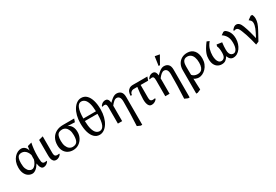

<svg xmlns="http://www.w3.org/2000/svg" viewBox="69 -1895 4772 3315"><g transform="rotate(-30 2455.0 -237.0)"><path d="M205.6 11.7Q164 11.7 126.8 -11.6Q89.6 -34.9 66.9 -82.2Q44.1 -129.4 44.1 -200.4Q44.1 -261.1 61.8 -309.6Q79.6 -358.1 109.4 -392.1Q139.3 -426.1 174.7 -443.9Q210.2 -461.7 245.6 -461.7Q287.1 -461.7 317.9 -434.8Q348.7 -407.9 360 -358.7Q362.8 -380.3 366.4 -402.3Q369.9 -424.2 373.3 -441L455.9 -464Q442.7 -405.4 436.3 -341.4Q429.9 -277.4 429.9 -220.3Q429.9 -188.6 430.7 -154.4Q431.5 -120.2 436.5 -94.6Q441 -75.4 453 -64.7Q465.1 -54 484 -54Q494.1 -54 503.2 -55Q512.3 -55.9 526 -59.9V-41.9Q506.6 -16.6 482.3 -2.5Q458 11.6 429 11.6Q403.3 11.6 387 -7.7Q370.8 -26.9 362.8 -54.7Q354.8 -82.4 352.4 -106.1Q314.5 -43.9 277.1 -16.1Q239.7 11.7 205.6 11.7ZM232 -55.3Q255.9 -55.3 278.2 -72.6Q300.4 -89.9 318.9 -120.1Q337.4 -150.4 348.4 -189.2Q348.3 -212.9 348.7 -232.1Q349.1 -251.4 350.5 -274.9Q339 -315.2 318.9 -342.7Q298.9 -370.1 273.2 -383.7Q247.6 -397.2 217.7 -397.2Q189.2 -397.2 167.5 -384.9Q145.7 -372.7 133.4 -339.3Q121.2 -305.9 121.2 -242.1Q121.2 -172.5 138.7 -131.7Q156.3 -90.8 182.2 -73.1Q208.1 -55.3 232 -55.3Z M678.9 11.6Q644.7 11.6 624.7 -11.6Q604.7 -34.8 599 -69.4Q596.3 -86.9 595.3 -105.4Q594.4 -124 594.4 -143V-435.6L679.6 -458.6V-145.4Q679.6 -131.3 680 -117Q680.4 -102.8 684 -90Q687.6 -71.9 701.3 -62.8Q714.9 -53.6 733.7 -53.6Q743.5 -53.6 753.9 -54.5Q764.3 -55.5 777.5 -58.5V-41.3Q763 -22.8 746.4 -11Q729.7 0.7 712.7 6.1Q695.8 11.6 678.9 11.6Z M1017.1 11.7Q965.2 11.7 920.1 -11.3Q875.1 -34.3 848.1 -81.3Q821.1 -128.3 821.1 -198.3Q821.1 -276.3 852.5 -333.8Q884 -391.2 942.4 -422.6Q1000.9 -454.1 1082 -454.1H1303.9L1281.9 -391.4L1135.5 -397.6Q1186.9 -380.9 1213 -334.8Q1239.1 -288.8 1238.7 -223.6Q1239.2 -162 1211.6 -108Q1183.9 -54.1 1134 -21.2Q1084.1 11.7 1017.1 11.7ZM1038.1 -40.9Q1098.8 -40.9 1126.9 -78.1Q1155.1 -115.2 1155.1 -207Q1155.1 -270.7 1137.7 -312Q1120.3 -353.3 1091.3 -373.5Q1062.2 -393.7 1025.9 -393.7Q987.4 -393.7 961.8 -379.3Q936.2 -365 923 -330.2Q909.9 -295.3 909.9 -233.3Q909.9 -170.2 927.5 -126.9Q945.1 -83.7 974.2 -62.3Q1003.4 -40.9 1038.1 -40.9Z M1547.6 11.7Q1485.6 11.7 1442.3 -30.9Q1398.9 -73.5 1376.6 -149.3Q1354.3 -225.1 1354.3 -326Q1354.3 -408.3 1372.4 -477.1Q1390.4 -545.9 1422.1 -596.2Q1453.7 -646.4 1495.1 -674.1Q1536.4 -701.7 1583.7 -701.7Q1646.7 -701.7 1689.9 -659.5Q1733.2 -617.3 1755.9 -541.2Q1778.6 -465 1778.6 -364Q1778.6 -281.7 1760.5 -212.9Q1742.5 -144.1 1710.3 -93.8Q1678.2 -43.6 1636.5 -15.9Q1594.9 11.7 1547.6 11.7ZM1580.6 -43.6Q1634.6 -43.6 1663.3 -109.7Q1691.9 -175.9 1692.4 -323H1441.5Q1444.1 -221.6 1461.8 -160.4Q1479.5 -99.3 1509.7 -71.4Q1539.9 -43.6 1580.6 -43.6ZM1440.8 -373.9H1691.6Q1689 -473 1670.8 -533Q1652.6 -592.9 1622.4 -620.2Q1592.2 -647.4 1551.7 -647.4Q1499.5 -647.4 1470.8 -582.1Q1442.2 -516.8 1440.8 -373.9Z M1913.5 0V-317Q1913.5 -362.1 1904.3 -378Q1895.2 -394 1873.4 -394Q1863.1 -394 1850.5 -392.3Q1838 -390.6 1825.3 -385V-403Q1836.7 -419 1851.3 -431.8Q1865.8 -444.6 1884.4 -452.3Q1903 -460 1925 -460Q1950.4 -460 1965.4 -446.5Q1980.4 -432.9 1987.2 -411.6Q1994 -390.3 1995.5 -367.4Q2033.3 -405.3 2060.3 -425.8Q2087.4 -446.2 2108.7 -454.1Q2129.9 -462 2149.3 -462Q2202.8 -462 2235.2 -429.9Q2267.6 -397.7 2267.6 -324.6V228H2237.5L2174.4 200.4Q2181.7 72.4 2184.5 -50.3Q2187.3 -173.1 2187.3 -276Q2187.3 -341.4 2167.1 -368.2Q2146.9 -395 2113.3 -395Q2085.1 -395 2055.6 -370Q2026.2 -345 1998.1 -307.3Q1998.5 -301.1 1998.6 -296.6Q1998.7 -292.2 1998.7 -285.8V0Z M2584 12Q2552.4 12 2533.8 -9.6Q2515.2 -31.1 2507.4 -66.9Q2499.6 -102.7 2500.4 -144.9Q2502.1 -198.2 2506.9 -262.6Q2511.8 -327 2520.6 -381.1H2451.9Q2416.5 -381.1 2393.6 -359.3Q2370.7 -337.6 2370.7 -305.5H2343.3Q2343.3 -346.8 2356.6 -379.3Q2369.8 -411.7 2398.9 -430.8Q2428.1 -450 2473.6 -450H2761L2736.4 -381.1H2587V-145Q2587 -131 2587.5 -117Q2588 -103 2591 -90Q2595 -72 2608.5 -63Q2621.9 -54 2640.9 -54Q2650.9 -54 2663.2 -55.4Q2675.6 -56.7 2688.6 -58.7V-40.7Q2675.7 -24 2658.9 -12Q2642.1 -0.1 2623.5 6Q2605 12 2584 12Z M2858.5 0V-317Q2858.5 -362.1 2849.3 -378Q2840.2 -394 2818.4 -394Q2808.1 -394 2795.5 -392.3Q2783 -390.6 2770.3 -385V-403Q2781.7 -419 2796.3 -431.8Q2810.8 -444.6 2829.4 -452.3Q2848 -460 2870 -460Q2895.4 -460 2910.4 -446.5Q2925.4 -432.9 2932.2 -411.6Q2939 -390.3 2940.5 -367.4Q2978.3 -405.3 3005.3 -425.8Q3032.4 -446.2 3053.7 -454.1Q3074.9 -462 3094.3 -462Q3147.8 -462 3180.2 -429.9Q3212.6 -397.7 3212.6 -324.6V228H3182.5L3119.4 200.4Q3126.7 72.4 3129.5 -50.3Q3132.3 -173.1 3132.3 -276Q3132.3 -341.4 3112.1 -368.2Q3091.9 -395 3058.3 -395Q3030.1 -395 3000.6 -370Q2971.2 -345 2943.1 -307.3Q2943.5 -301.1 2943.6 -296.6Q2943.7 -292.2 2943.7 -285.8V0ZM3019.8 -510.1 3045.4 -690 3139 -673 3047 -510.1Z M3344.3 228V-240.1Q3344.3 -305 3370.2 -354.6Q3396 -404.2 3443.9 -432.9Q3491.8 -461.7 3558.3 -461.7Q3643.2 -461.7 3691.4 -404.1Q3739.6 -346.4 3739.6 -245.7Q3739.6 -186.7 3720.2 -139.1Q3700.9 -91.6 3668.8 -57.9Q3636.7 -24.3 3598.7 -6.3Q3560.6 11.7 3523.9 11.7Q3510.2 11.7 3492 7.7Q3473.8 3.8 3457 -3.3Q3440.2 -10.3 3430.3 -20.6Q3431.7 31.7 3433.6 87.4Q3435.5 143.1 3438.7 200.4L3374.4 228ZM3537.9 -50Q3573.6 -50 3600 -66Q3626.3 -82 3640.8 -118Q3655.3 -154 3655.3 -212Q3655.3 -274 3639.6 -317Q3623.8 -360 3594.5 -382Q3565.3 -404 3524.4 -404Q3494.2 -404 3472.3 -390.8Q3450.4 -377.6 3438.5 -348Q3426.7 -318.4 3426.7 -268.4Q3426.7 -231.9 3427 -188.9Q3427.4 -145.9 3428.8 -98.2Q3442.2 -78.4 3470.5 -64.2Q3498.9 -50 3537.9 -50Z M3981.7 11.7Q3940.1 11.7 3904.4 -8.8Q3868.8 -29.3 3847.6 -71.8Q3826.5 -114.3 3826.5 -180.3Q3826.5 -203.3 3830 -230Q3833.6 -256.7 3845.7 -290.5Q3857.8 -324.3 3882.6 -366.6Q3907.4 -409 3949 -463.6L3998.6 -441.9Q3948.8 -383.7 3931.7 -322.2Q3914.6 -260.7 3914.6 -199.7Q3914.6 -155.7 3924.3 -119.3Q3934 -82.9 3954.1 -62Q3974.2 -41 4005.7 -41Q4037.5 -41 4060.9 -68.4Q4084.4 -95.7 4084.4 -164.9Q4084.4 -207.9 4079.5 -240.9Q4074.6 -273.9 4062.3 -297.9L4072.3 -330.9L4174.6 -315.9Q4169 -280.2 4166.8 -243.6Q4164.6 -207.1 4164.6 -173.1Q4164.6 -123.1 4177.3 -95.6Q4190 -68.1 4209.3 -58.1Q4228.6 -48 4247.7 -48Q4286.2 -48 4309.9 -91Q4333.6 -134.1 4333.6 -214.1Q4333.6 -294.1 4305.5 -343.5Q4277.4 -392.9 4228 -423.9L4283 -462H4313Q4361.6 -431 4387.1 -380Q4412.6 -328.9 4412.6 -252.9Q4412.6 -200.9 4397.1 -153.5Q4381.6 -106 4354.4 -68.5Q4327.2 -31.1 4290.6 -9.7Q4253.9 11.7 4211.7 11.7Q4178.4 11.7 4153.9 -9.4Q4129.4 -30.5 4114.6 -73Q4090.3 -33.1 4060.8 -10.7Q4031.2 11.7 3981.7 11.7Z M4663.1 11.7Q4651 -43.1 4635.1 -100.4Q4619.3 -157.8 4601.9 -211.3Q4584.5 -264.9 4566 -308.9Q4548.1 -355.3 4531 -373.7Q4514 -392 4493 -392Q4481 -392 4468.4 -389.5Q4455.9 -387 4447.9 -380V-403.3Q4473.6 -435.3 4493.8 -447.7Q4514.1 -460 4535 -460Q4567.5 -460 4592.2 -436.5Q4617 -413 4636.5 -360Q4661.2 -295 4681.4 -223.7Q4701.5 -152.3 4716.5 -85.6L4762.9 -176.5Q4778.6 -206.4 4789 -233.8Q4799.4 -261.2 4805.2 -286.6Q4811.1 -312 4811.1 -335Q4811.1 -364.9 4795.9 -383.9Q4780.6 -403 4760 -416.6L4828.9 -466.1H4858.9Q4867.9 -453.1 4874 -431.1Q4880 -409.1 4880 -381.1Q4880 -337.6 4864.5 -290.6Q4849 -243.6 4814.6 -181.3L4722.5 -12.3Z"/></g></svg>

Font: Ancizar Serif Light
Style: Regular
Weight: 300
Designer: Cesar Puertas, Viviana Monsalve, Julian Moncada, Julian Prieto, Jose Castro, Felipe Aragon, Mariel Hernandez, Sara Alarc
Version: Version 8.100